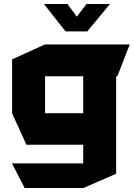

<svg xmlns="http://www.w3.org/2000/svg" viewBox="-20 -743 677 967"><path d="M207 -359V-519H633V-518L571 -359ZM104 204 41 81V80H399V204ZM113 -14 41 -172V-173H399V-14ZM41 -173V-444L206 -519H207V-173ZM399 204V-359H565V132L400 204ZM310 -585 202 -722V-723H320L407 -604ZM310 -585 416 -723H533V-722L420 -585Z"/></svg>

Font: Foldit
Style: Bold
Weight: 700
Version: Version 1.003